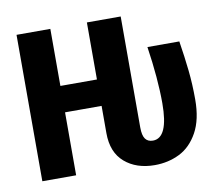

<svg xmlns="http://www.w3.org/2000/svg" viewBox="-78 -785 1016 895"><g transform="rotate(-10 429.5 -338.0)"><path d="M823 -252Q823 -157 789.5 -96.5Q756 -36 702.5 -9.5Q649 17 585 17Q498 17 443 -30.5Q388 -78 388 -169V-298H215V0H55V-693H215V-423H388V-693H548V-168Q548 -130 560 -113.5Q572 -97 596 -97Q669 -97 669 -261Q669 -378 646 -531H797Q809 -455 816 -389.5Q823 -324 823 -252Z"/></g></svg>

Font: Fira Sans Condensed
Style: Bold
Weight: 700
Width: 3
Designer: bBox Type GmbH & Carrois Corporate GbR & Edenspiekermann AG
Foundry: bBox Type GmbH & Carrois Corporate GbR & Edenspiekermann AG
Version: Version 4.301